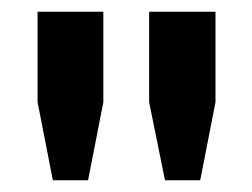

<svg xmlns="http://www.w3.org/2000/svg" viewBox="-20 -707 430 327"><path d="M70 -400 44 -533V-687H156V-533L130 -400ZM261 -400 234 -533V-687H347V-533L321 -400Z"/></svg>

Font: Archivo Expanded Medium
Style: Regular
Weight: 500
Width: 7
Designer: Hector Gatti
Foundry: Omnibus-Type
Version: Version 2.001